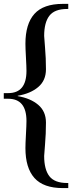

<svg xmlns="http://www.w3.org/2000/svg" viewBox="-24 -734 378 996"><path d="M-4.4 -221.7V-251H18.6Q113.3 -251 113.3 -366.2Q113.3 -388.2 110.6 -436Q107.9 -483.9 107.9 -506.8Q107.9 -609.9 154.5 -661.9Q201.2 -713.9 302.2 -713.9H330.1V-687.5H324.2Q259.3 -687.5 232.2 -652.3Q205.1 -617.2 205.1 -547.4Q205.1 -540 209.7 -486.3Q214.4 -432.6 214.4 -374.5Q214.4 -316.4 174.3 -282.5Q134.3 -248.5 67.9 -237.3V-235.4Q134.3 -224.1 174.3 -190.2Q214.4 -156.2 214.4 -98.1Q214.4 -40 209.7 14.2Q205.1 68.4 205.1 75.2Q205.1 145 232.2 180.2Q259.3 215.3 324.2 215.3H330.1V241.7H302.2Q201.7 241.7 154.8 189.5Q107.9 137.2 107.9 34.2Q107.9 11.2 110.6 -36.6Q113.3 -84.5 113.3 -106.4Q113.3 -221.7 18.6 -221.7Z"/></svg>

Font: Vidaloka 
Style: Regular
Weight: 400
Designer: Cyreal (www.cyreal.org)
Foundry: Cyreal (www.cyreal.org)
Version: Version 1.011